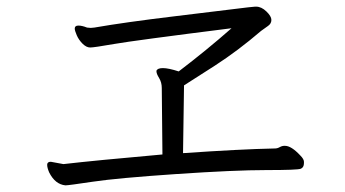

<svg xmlns="http://www.w3.org/2000/svg" viewBox="-20 -621 1040 578"><path d="M133 -134 171 -127Q266 -138 469 -156L467 -356Q467 -373 459 -386Q451 -399 451 -406V-408Q454 -416 470.5 -416Q487 -416 518 -406Q602 -470 677 -536Q383 -499 323 -488.5Q263 -478 251.5 -478Q240 -478 228.5 -489.5Q217 -501 211 -515Q205 -529 205 -535Q205 -544 216 -544Q227 -544 242 -538L253 -537L264 -538Q356 -554 505.5 -572Q655 -590 694.5 -595Q734 -600 748 -601H751Q767 -601 782 -586.5Q797 -572 797 -561Q797 -550 787 -543Q777 -536 766 -528Q696 -468 627 -423.5Q558 -379 534 -364L531 -160Q706 -172 805 -174H807Q815 -174 822 -178Q829 -182 836 -182H838Q857 -182 884 -153Q895 -142 895 -134V-130Q895 -117 885.5 -113Q876 -109 781.5 -109Q687 -109 510 -97Q333 -85 259.5 -74Q186 -63 177 -63Q146 -66 128 -102Q122 -116 122 -125Q122 -134 133 -134Z"/></svg>

Font: LXGW WenKai
Style: Regular
Weight: 400
Designer: LXGW / Fontworks Inc.
Foundry: LXGW / Fontworks Inc.
Version: Version 1.520; June 14, 2025